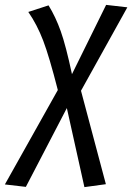

<svg xmlns="http://www.w3.org/2000/svg" viewBox="-89 -557 542 787"><path d="M243 -185 345 198 257 210 185 -114 17 209 -69 199 148 -188Q113 -325 88 -390.5Q63 -456 27 -508L110 -535Q139 -488 160 -429Q181 -370 206 -253L346 -537L433 -527Z"/></svg>

Font: Fira Sans Condensed
Style: Italic
Weight: 400
Width: 3
Italic angle: -8°
Designer: bBox Type GmbH & Carrois Corporate GbR & Edenspiekermann AG
Foundry: bBox Type GmbH & Carrois Corporate GbR & Edenspiekermann AG
Version: Version 4.301